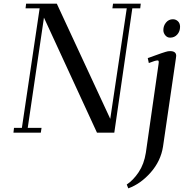

<svg xmlns="http://www.w3.org/2000/svg" viewBox="-20 -722 1000 1045"><path d="M53.2 0 56.2 -25.9H99.1L195.8 -676.8H119.1L122.1 -702.1H289.1L580.1 -75.2L669.9 -676.8H591.8L595.2 -702.1H746.1L743.2 -676.8H700.2L602.1 0H507.8L219.2 -626L130.9 -25.9H206.1L202.1 0ZM669.9 282.2Q705.6 258.8 734.9 214.8Q764.2 170.9 773.9 108.9L842.8 -372.1Q844.7 -383.3 843.8 -388.2Q842.8 -393.1 837.9 -393.1Q825.7 -393.1 790 -378.9L784.2 -405.8Q876.5 -439.9 894 -442.9Q900.4 -443.8 905.8 -443.8Q939 -443.8 939 -418Q939 -413.6 937 -401.9L867.2 76.2Q855 154.3 800.3 216.6Q745.6 278.8 678.2 303.2ZM869.1 -558.1Q869.1 -582 883.8 -599.6Q898.4 -617.2 920.9 -617.2Q937 -617.2 948.5 -606.2Q960 -595.2 960 -576.2Q960 -551.3 944.8 -534.2Q929.7 -517.1 905.8 -517.1Q890.1 -517.1 879.6 -529.8Q869.1 -542.5 869.1 -558.1Z"/></svg>

Font: Dehuti Alt
Style: Bold-Italic
Weight: 700
Version: Version 1.2